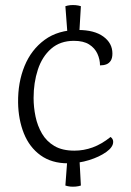

<svg xmlns="http://www.w3.org/2000/svg" viewBox="-20 -616 508 743"><path d="M282 -500Q345 -500 380 -474.5Q415 -449 415 -409Q415 -391 408.5 -381Q402 -371 391.5 -367Q381 -363 367 -363Q367 -386 357 -408Q347 -430 325 -444Q303 -458 266 -458Q213 -458 178 -427.5Q143 -397 126.5 -346.5Q110 -296 110 -237Q110 -201 117.5 -165Q125 -129 142.5 -99Q160 -69 190.5 -51Q221 -33 268 -33Q304 -33 338.5 -45.5Q373 -58 408 -86Q413 -82 415.5 -77.5Q418 -73 418 -67Q418 -47 391.5 -28Q365 -9 325 3.5Q285 16 243 16Q180 16 137 -15Q94 -46 72.5 -99.5Q51 -153 50 -219Q49 -297 75 -360.5Q101 -424 153 -462Q205 -500 282 -500ZM287 -10 293 102Q284 105 273 106Q262 107 252 106Q242 105 233 102L241 -5ZM293 -592 286 -473H242L233 -592Q242 -595 252 -596Q262 -597 273 -596Q284 -595 293 -592Z"/></svg>

Font: Karma Variable Light
Style: Regular
Weight: 300
Designer: Joana Correia
Foundry: Indian Type Foundry
Version: Version 3.000